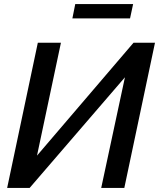

<svg xmlns="http://www.w3.org/2000/svg" viewBox="-20 -919 778 939"><path d="M334 -829 348 -899H631L616 -829ZM15 0 165 -710H278L161 -158L633 -710H738L588 0H475L591 -541L125 0Z"/></svg>

Font: Raleway-v4020 SemiBold
Style: Italic
Weight: 600
Italic angle: -12°
Designer: Matt McInerney, Pablo Impallari, Rodrigo Fuenzalida
Foundry: Matt McInerney, Pablo Impallari, Rodrigo Fuenzalida
Version: Version 4.020;PS 004.020;hotconv 1.0.88;makeotf.lib2.5.64775